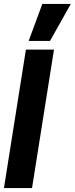

<svg xmlns="http://www.w3.org/2000/svg" viewBox="-39 -951 378 971"><path d="M-19 0 92 -700H234L123 0ZM106 -744 175 -931H319L214 -744Z"/></svg>

Font: Georama ExtraCondensed ExtraBold
Style: Italic
Weight: 800
Width: 2
Italic angle: -9°
Designer: Jean-Baptiste Levee
Foundry: Production Type
Version: Version 1.000